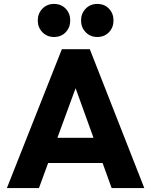

<svg xmlns="http://www.w3.org/2000/svg" viewBox="-20 -956 768 976"><path d="M15 0 294.5 -706H436.5L713.5 0H547.5L336 -586H393L178 0ZM174 -127.5V-255.5H558.5V-127.5ZM254.5 -768Q219 -768 195.5 -792.2Q172 -816.5 172 -852Q172 -887.5 195.5 -911.8Q219 -936 254.5 -936Q291 -936 314 -911.8Q337 -887.5 337 -852Q337 -816.5 314 -792.2Q291 -768 254.5 -768ZM474.5 -768Q439 -768 415.5 -792.2Q392 -816.5 392 -852Q392 -887.5 415.5 -911.8Q439 -936 474.5 -936Q511 -936 534 -911.8Q557 -887.5 557 -852Q557 -816.5 534 -792.2Q511 -768 474.5 -768Z"/></svg>

Font: Marine Company Thin
Style: Regular
Weight: 100
Designer: Rodrigo Fuenzalida
Foundry: fragTYPE
Version: Version 1.000